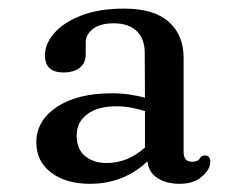

<svg xmlns="http://www.w3.org/2000/svg" viewBox="-20 -732 560 457"><path d="M87 -600.5Q87 -627.5 109 -653Q131 -678.5 173.2 -695Q215.5 -711.5 275.5 -711.5Q346.5 -711.5 381.8 -680Q417 -648.5 417 -595V-370.5Q417 -347 437 -347Q451 -347 455.2 -354.5Q459.5 -362 467.5 -362Q480.5 -362 480.5 -347Q480.5 -329 460.8 -311.8Q441 -294.5 407.5 -294.5Q376 -294.5 354.8 -308.2Q333.5 -322 331 -348Q274.5 -294.5 193.5 -294.5Q137.5 -294.5 102 -321Q66.5 -347.5 66.5 -393.5Q66.5 -444.5 115 -477.2Q163.5 -510 247.5 -510Q268.5 -510 288.2 -507Q308 -504 325 -499.5L324.5 -606.5Q324.5 -640 305.2 -658.2Q286 -676.5 251 -676.5Q218 -676.5 201 -663Q184 -649.5 184 -631.5V-602.5Q184 -582 169.8 -570.8Q155.5 -559.5 131 -559.5Q87 -559.5 87 -600.5ZM162.5 -409.5Q162.5 -377 182.5 -360.5Q202.5 -344 233.5 -344Q284.5 -344 325 -381V-467.5Q309.5 -472.5 292.5 -475.8Q275.5 -479 256.5 -479Q213 -479 187.8 -460.2Q162.5 -441.5 162.5 -409.5Z"/></svg>

Font: Fraunces 9pt S050
Style: Regular
Weight: 400
Version: Version 1.000; ttfautohint (v1.8.3)